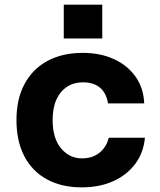

<svg xmlns="http://www.w3.org/2000/svg" viewBox="-20 -796 690 828"><path d="M333 12Q245 12 181.5 -23Q118 -58 84.5 -123Q51 -188 51 -278Q51 -370 86.5 -435Q122 -500 186 -534Q250 -568 337 -568Q413 -568 471.5 -541Q530 -514 564.5 -465.5Q599 -417 602 -350H446Q438 -396 410.5 -418.5Q383 -441 337 -441Q299 -441 269.5 -422Q240 -403 223.5 -367Q207 -331 207 -278Q207 -199 243.5 -156Q280 -113 333 -113Q364 -113 387.5 -124Q411 -135 427 -155.5Q443 -176 449 -202H605Q599 -137 563 -89Q527 -41 468 -14.5Q409 12 333 12ZM255 -630V-776H421V-630Z"/></svg>

Font: Azeret Mono Thin
Style: Regular
Weight: 100
Designer: Martin Vácha
Foundry: Displaay
Version: Version 1.002